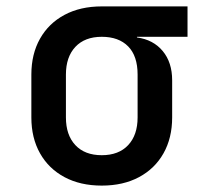

<svg xmlns="http://www.w3.org/2000/svg" viewBox="-20 -570 640 600"><path d="M298 10Q231 10 181.5 -16.5Q132 -43 105 -91Q78 -139 78 -203V-337Q78 -401 105 -449Q132 -497 181.5 -523.5Q231 -550 298 -550H566V-455H408V-453Q459 -446 488.5 -410.5Q518 -375 518 -319V-203Q518 -139 491 -91Q464 -43 414.5 -16.5Q365 10 298 10ZM298 -85Q351 -85 380.5 -116.5Q410 -148 410 -203V-337Q410 -395 380.5 -425Q351 -455 298 -455Q245 -455 215.5 -423.5Q186 -392 186 -337V-203Q186 -148 215.5 -116.5Q245 -85 298 -85Z"/></svg>

Font: Pitagon Sans Mono SemiBold
Style: Regular
Weight: 600
Monospace: yes
Designer: Travis Tran
Foundry: Pitagon
Version: Version 1.001; ttfautohint (v1.8.4.7-5d5b);gftools[0.9.26]